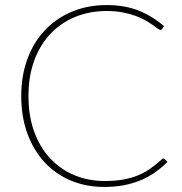

<svg xmlns="http://www.w3.org/2000/svg" viewBox="-20 -731 720 759"><path d="M626 -104.5Q628 -104.5 631.5 -102L642 -91Q620 -69 594.5 -50.8Q569 -32.5 538.5 -19.5Q508 -6.5 471.8 0.8Q435.5 8 392 8Q320.5 8 260.2 -17.2Q200 -42.5 156.5 -89.2Q113 -136 88.5 -202.5Q64 -269 64 -351.5Q64 -432 88.5 -498.2Q113 -564.5 157.8 -611.8Q202.5 -659 264.8 -685Q327 -711 402 -711Q472.5 -711 527 -689.5Q581.5 -668 628.5 -627.5L621 -616.5Q619 -613 613 -613Q610 -613 602.8 -618.5Q595.5 -624 583.8 -632.2Q572 -640.5 555.2 -650.2Q538.5 -660 516 -668.2Q493.5 -676.5 465 -682Q436.5 -687.5 402 -687.5Q334 -687.5 277 -664Q220 -640.5 179 -597Q138 -553.5 115.2 -491.2Q92.5 -429 92.5 -351.5Q92.5 -272.5 115.2 -210.2Q138 -148 178.5 -104.8Q219 -61.5 274 -38.5Q329 -15.5 393.5 -15.5Q434 -15.5 466 -21Q498 -26.5 524.8 -37.5Q551.5 -48.5 574.2 -64.5Q597 -80.5 619.5 -101Q623 -104.5 626 -104.5Z"/></svg>

Font: Lato Thin
Style: Regular
Weight: 200
Designer: Lukasz Dziedzic
Foundry: tyPoland Lukasz Dziedzic
Version: Version 2.007; 2014-02-27